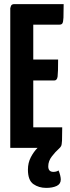

<svg xmlns="http://www.w3.org/2000/svg" viewBox="-20 -720 340 935"><path d="M205 195Q169 195 142.5 176.5Q116 158 116 106Q116 73 130 46Q144 19 163 0H30V-680Q30 -680 33 -690Q36 -700 50 -700H290Q290 -655 289 -634Q288 -613 284 -606.5Q280 -600 270 -600H142V-430H263Q263 -367 260.5 -347.5Q258 -328 244 -328H142V-100H283Q283 -55 282 -35Q281 -15 277.5 -8.5Q274 -2 266 5Q251 18 233 41Q215 64 215 90Q215 117 240 117Q255 117 265 110Q270 121 273 133.5Q276 146 276 154Q276 176 256 185.5Q236 195 205 195Z"/></svg>

Font: Yanone Kaffeesatz ExtraLight
Style: Bold
Weight: 700
Version: Version 2.003